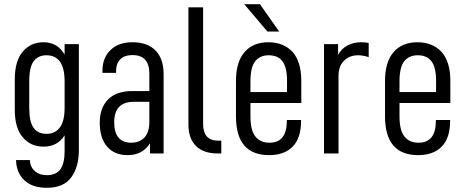

<svg xmlns="http://www.w3.org/2000/svg" viewBox="-20 -725 2196 907"><path d="M55.7 31.2H121.1Q122.1 63.5 144.5 83Q166 102.5 201.2 102.5Q245.1 102.5 265.6 74.2Q285.2 45.9 285.2 -9.8V-85.9Q252 -32.2 185.5 -32.2Q125 -32.2 87.9 -76.2Q49.8 -119.1 49.8 -207V-349.6Q49.8 -437.5 87.9 -481.4Q125 -525.4 185.5 -525.4Q252 -525.4 285.2 -466.8V-516.6H352.5V-15.6Q352.5 65.4 315.4 114.3Q279.3 162.1 201.2 162.1Q132.8 162.1 95.7 127Q57.6 91.8 55.7 31.2ZM285.2 -214.8V-340.8Q285.2 -463.9 199.2 -463.9Q161.1 -463.9 139.6 -436.5Q118.2 -409.2 118.2 -341.8V-214.8Q118.2 -149.4 138.7 -121.1Q159.2 -92.8 199.2 -92.8Q241.2 -92.8 263.7 -124Q285.2 -154.3 285.2 -214.8Z M752.9 -375V0H688.5V-47.9Q653.3 7.8 583 7.8Q519.5 7.8 485.4 -33.2Q451.2 -73.2 451.2 -146.5Q451.2 -215.8 491.2 -255.9Q530.3 -294.9 605.5 -294.9H685.5V-377.9Q685.5 -464.8 605.5 -464.8Q568.4 -464.8 548.8 -445.3Q528.3 -424.8 528.3 -388.7V-380.9H463.9V-389.6Q463.9 -453.1 502.9 -489.3Q540 -525.4 605.5 -525.4Q676.8 -525.4 714.8 -486.3Q752.9 -447.3 752.9 -375ZM685.5 -148.4V-244.1H612.3Q519.5 -244.1 519.5 -147.5Q519.5 -51.8 599.6 -50.8Q639.6 -50.8 663.1 -76.2Q685.5 -101.6 685.5 -148.4Z M870.1 -136.7V-690.4H939.5V-139.6Q939.5 -60.5 1010.7 -60.5H1025.4V0H1008.8Q941.4 0 906.2 -35.2Q870.1 -70.3 870.1 -136.7Z M1163.1 -238.3V-176.8Q1163.1 -108.4 1186.5 -80.1Q1210 -50.8 1252.9 -50.8Q1335 -50.8 1335 -154.3V-158.2H1402.3V-155.3Q1402.3 -73.2 1363.3 -33.2Q1324.2 7.8 1251 7.8Q1094.7 7.8 1094.7 -175.8V-342.8Q1094.7 -432.6 1135.7 -479.5Q1175.8 -525.4 1248 -525.4Q1319.3 -525.4 1362.3 -479.5Q1403.3 -432.6 1403.3 -342.8V-238.3ZM1163.1 -340.8V-290H1335.9V-342.8Q1335.9 -408.2 1313.5 -436.5Q1292 -463.9 1249 -463.9Q1208 -463.9 1185.5 -435.5Q1163.1 -407.2 1163.1 -340.8ZM1243.2 -576.2 1133.8 -705.1H1208L1298.8 -576.2Z M1510.7 -516.6H1577.1V-465.8Q1592.8 -495.1 1622.1 -510.7Q1650.4 -525.4 1685.5 -525.4Q1709 -525.4 1721.7 -521.5V-455.1Q1694.3 -463.9 1671.9 -463.9Q1630.9 -463.9 1605.5 -438.5Q1579.1 -412.1 1579.1 -367.2V0H1510.7Z M1867.2 -238.3V-176.8Q1867.2 -108.4 1890.6 -80.1Q1914.1 -50.8 1957 -50.8Q2039.1 -50.8 2039.1 -154.3V-158.2H2106.4V-155.3Q2106.4 -73.2 2067.4 -33.2Q2028.3 7.8 1955.1 7.8Q1798.8 7.8 1798.8 -175.8V-342.8Q1798.8 -432.6 1839.8 -479.5Q1879.9 -525.4 1952.1 -525.4Q2023.4 -525.4 2066.4 -479.5Q2107.4 -432.6 2107.4 -342.8V-238.3ZM1867.2 -340.8V-290H2040V-342.8Q2040 -408.2 2017.6 -436.5Q1996.1 -463.9 1953.1 -463.9Q1912.1 -463.9 1889.6 -435.5Q1867.2 -407.2 1867.2 -340.8Z"/></svg>

Font: Dinish Condensed
Style: Regular
Weight: 400
Width: 3
Designer: Bert Driehuis
Foundry: Playbeing
Version: Version 3.006; git-39231f3c-release